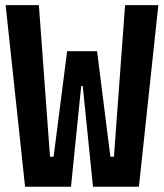

<svg xmlns="http://www.w3.org/2000/svg" viewBox="-20 -713 626 733"><path d="M75.7 0 1.5 -693.4H128.4L170.9 -114.7H184.6L236.3 -517.6H350.6L309.6 -384.3H290L251 0ZM335 0 295.9 -384.3H276.4L236.3 -517.6H350.6L401.4 -114.7H415L457.5 -693.4H584.5L510.3 0Z"/></svg>

Font: Cascadia Mono
Style: Regular
Weight: 400
Monospace: yes
Designer: Aaron Bell
Foundry: Saja Typeworks
Version: Version 2404.023